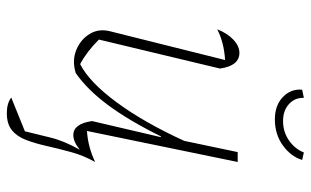

<svg xmlns="http://www.w3.org/2000/svg" viewBox="-194 -518 911 563"><g transform="rotate(90 261.5 -236.5)"><path d="M181 -426 96 -71Q132 -35 168 -16Q221 -43 280 -123Q339 -203 393 -321L426 -478H455L364 -36Q411 -39 455 -60Q436 -26 426 10.5Q416 47 408.5 80.5Q401 114 391 141Q381 168 362.5 183.5Q344 199 312 199Q283 199 266 186L365 146Q373 114 383 72.5Q393 31 419 -15Q396 4 376 4Q343 4 335 -51L382 -252L380 -253Q333 -158 287.5 -97Q242 -36 194 -3Q158 8 127 -4.5Q96 -17 79.5 -44Q63 -71 72 -105L156 -441Q105 -438 66 -418Q77 -447 96 -465Q115 -483 135 -483Q173 -483 181 -426ZM330 -587Q289 -587 264.5 -610.5Q240 -634 243 -667L267 -672Q266 -646 285 -628.5Q304 -611 335 -611Q367 -611 392 -628.5Q417 -646 427 -672L449 -667Q439 -634 406.5 -610.5Q374 -587 330 -587Z"/></g></svg>

Font: Piazzolla Thin
Style: Italic
Weight: 100
Italic angle: -11.3°
Designer: Juan Pablo del Peral
Foundry: Huerta Tipografica
Version: Version 1.330